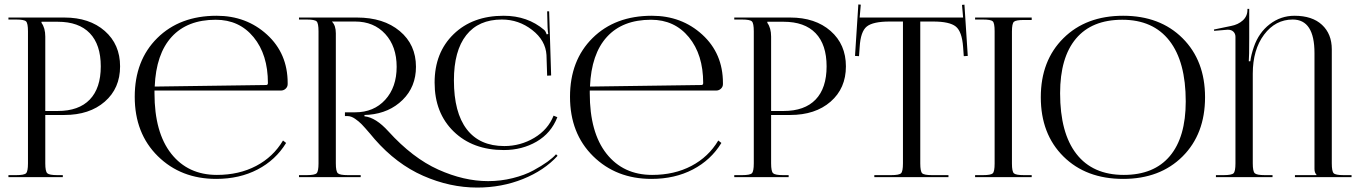

<svg xmlns="http://www.w3.org/2000/svg" viewBox="-20 -798 6117 865"><path d="M167 -700V-695Q184 -672 184 -633V-298H240Q335 -298 384.5 -349.5Q434 -401 434 -499Q434 -597 384.5 -648.5Q335 -700 240 -700ZM18 0V-9H53Q89 -9 97.5 -17.5Q106 -26 106 -62V-657Q106 -693 97.5 -701.5Q89 -710 53 -710H18V-719H270Q383 -719 452 -658.5Q521 -598 521 -499Q521 -400 452 -340Q383 -280 270 -280H184V-62Q184 -26 193 -17.5Q202 -9 238 -9H263V0Z M676 -390Q676 -384 676 -378Q676 -201 751.5 -105.5Q827 -10 957 -10Q1057 -10 1134 -50.5Q1211 -91 1255 -165L1269 -154Q1222 -77 1140.5 -34.5Q1059 8 954 8Q795 8 691 -94.5Q587 -197 587 -362Q587 -526 688.5 -626.5Q790 -727 956 -727Q1090 -727 1183 -642Q1276 -557 1276 -424V-419Q1276 -407 1267 -398.5Q1258 -390 1245 -390ZM677 -408 1179 -415Q1187 -415 1187 -424Q1187 -552 1122.5 -630.5Q1058 -709 952 -709Q824 -709 753.5 -632Q683 -555 677 -408Z M2492 -96Q2432 -30 2336 8.5Q2240 47 2130 47Q2007 47 1886.5 -6Q1766 -59 1668 -171L1647 -196Q1623 -224 1610 -237.5Q1597 -251 1579.5 -263Q1562 -275 1546 -275H1534V-292H1580Q1664 -292 1715.5 -348.5Q1767 -405 1767 -497Q1767 -589 1715.5 -645Q1664 -701 1580 -701H1476V-700Q1493 -683 1493 -648V-62Q1493 -26 1502 -17.5Q1511 -9 1547 -9H1605V0H1327V-9H1362Q1398 -9 1406.5 -17.5Q1415 -26 1415 -62V-657Q1415 -693 1406.5 -701.5Q1398 -710 1362 -710H1327V-719H1588Q1708 -719 1781 -658Q1854 -597 1854 -497Q1854 -407 1794 -348Q1734 -289 1642 -281L1622 -280V-274Q1673 -269 1730 -206Q1839 -86 1954.5 -34Q2070 18 2179 18Q2236 18 2290 4.5Q2344 -9 2382.5 -30Q2421 -51 2446 -69Q2471 -87 2485 -103ZM2463 -458 2445 -457 2442 -550Q2438 -616 2377.5 -663Q2317 -710 2241 -710Q2136 -710 2080.5 -639.5Q2025 -569 2025 -436Q2025 -291 2083 -215.5Q2141 -140 2252 -140Q2325 -140 2387 -177Q2449 -214 2474 -277L2491 -270Q2463 -198 2397.5 -160Q2332 -122 2250 -122Q2110 -122 2024 -205.5Q1938 -289 1938 -426Q1938 -561 2023.5 -644Q2109 -727 2249 -727Q2357 -727 2432 -663Q2439 -656 2443 -643L2450 -645Q2448 -655 2447 -674L2445 -747H2454Z M2637 -390Q2637 -384 2637 -378Q2637 -201 2712.5 -105.5Q2788 -10 2918 -10Q3018 -10 3095 -50.5Q3172 -91 3216 -165L3230 -154Q3183 -77 3101.5 -34.5Q3020 8 2915 8Q2756 8 2652 -94.5Q2548 -197 2548 -362Q2548 -526 2649.5 -626.5Q2751 -727 2917 -727Q3051 -727 3144 -642Q3237 -557 3237 -424V-419Q3237 -407 3228 -398.5Q3219 -390 3206 -390ZM2638 -408 3140 -415Q3148 -415 3148 -424Q3148 -552 3083.5 -630.5Q3019 -709 2913 -709Q2785 -709 2714.5 -632Q2644 -555 2638 -408Z M3437 -700V-695Q3454 -672 3454 -633V-298H3510Q3605 -298 3654.5 -349.5Q3704 -401 3704 -499Q3704 -597 3654.5 -648.5Q3605 -700 3510 -700ZM3288 0V-9H3323Q3359 -9 3367.5 -17.5Q3376 -26 3376 -62V-657Q3376 -693 3367.5 -701.5Q3359 -710 3323 -710H3288V-719H3540Q3653 -719 3722 -658.5Q3791 -598 3791 -499Q3791 -400 3722 -340Q3653 -280 3540 -280H3454V-62Q3454 -26 3463 -17.5Q3472 -9 3508 -9H3533V0Z M3919 0V-9H3995Q4031 -9 4039.5 -17.5Q4048 -26 4048 -62V-701H3988Q3913 -701 3885 -678.5Q3857 -656 3853 -586L3850 -545L3832 -546L3847 -778L3858 -777L3853 -719H4319L4314 -776L4325 -777L4340 -546L4322 -545L4319 -586Q4314 -656 4286 -678.5Q4258 -701 4184 -701H4126V-62Q4126 -26 4134.5 -17.5Q4143 -9 4179 -9H4253V0Z M4373 0V-9H4408Q4444 -9 4452.5 -17Q4461 -25 4461 -61V-658Q4461 -694 4452.5 -702Q4444 -710 4408 -710H4373V-719H4628V-708H4593Q4557 -708 4548 -700Q4539 -692 4539 -656V-61Q4539 -25 4548 -17Q4557 -9 4593 -9H4628V0Z M5040 8Q4873 8 4771 -93Q4669 -194 4669 -360Q4669 -525 4771 -626Q4873 -727 5040 -727Q5206 -727 5307.5 -626Q5409 -525 5409 -360Q5409 -194 5307.5 -93Q5206 8 5040 8ZM5043 -10Q5179 -10 5250.5 -95Q5322 -180 5322 -341Q5322 -520 5248.5 -614.5Q5175 -709 5036 -709Q4899 -709 4827.5 -624Q4756 -539 4756 -378Q4756 -199 4829.5 -104.5Q4903 -10 5043 -10Z M5458 0V-9H5493Q5529 -9 5537.5 -17.5Q5546 -26 5546 -62V-632Q5546 -646 5537 -655Q5528 -664 5513 -664Q5511 -664 5509 -664L5450 -659L5449 -665L5526 -681Q5558 -687 5579 -706Q5600 -725 5600 -754V-758H5608V-627Q5608 -540 5606 -522H5613Q5616 -549 5629 -587Q5651 -651 5700.5 -689Q5750 -727 5812 -727Q5892 -727 5936 -686Q5980 -645 5980 -576V-62Q5980 -26 5988.5 -17.5Q5997 -9 6033 -9H6069V0H5814V-9H5911V-11Q5902 -20 5902 -37V-559Q5902 -710 5804 -710Q5726 -710 5675 -642Q5624 -574 5624 -466V-62Q5624 -26 5633 -17.5Q5642 -9 5678 -9H5713V0Z"/></svg>

Font: FoglihtenNo06
Style: Regular
Weight: 500
Designer: gluk (gluksza@wp.pl)
Foundry: gluk (gluksza@wp.pl)
Version: Version 0.76